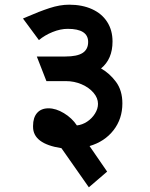

<svg xmlns="http://www.w3.org/2000/svg" viewBox="-20 -648 640 819"><path d="M121 -107V-111Q121 -146.5 138.2 -166.2Q155.5 -186 187 -186Q218.5 -186 252.8 -165.2Q287 -144.5 308 -113Q331 -115.5 351.8 -129.2Q372.5 -143 385.2 -163.5Q398 -184 398 -205Q398 -230 378.8 -252.5Q359.5 -275 328 -288.5Q296.5 -302 261 -302H178L137 -407H259Q309 -407 332.5 -422.2Q356 -437.5 356 -469Q356 -525 269 -525Q238 -525 204.5 -511.5Q171 -498 146 -477L78 -569L94.5 -576Q147 -599 191.2 -613.5Q235.5 -628 275 -628Q330.5 -628 372.5 -609Q414.5 -590 437.2 -554.5Q460 -519 460 -471Q460 -396 411 -356Q447.5 -335.5 474.8 -298.8Q502 -262 502 -207Q502 -141 464.2 -92.5Q426.5 -44 362 -25L437 84L359 151L242 -16Q121 -34.5 121 -107Z"/></svg>

Font: JuliaMono Black
Style: Italic
Weight: 900
Italic angle: -9°
Monospace: yes
Designer: cormullion
Foundry: corm
Version: Version 0.057; ttfautohint (v1.8.4)